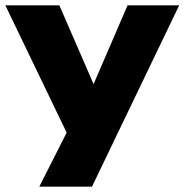

<svg xmlns="http://www.w3.org/2000/svg" viewBox="-29 -518 690 718"><path d="M118 180 240 -61V19L-9 -498H193L332 -178H310L448 -498H641L315 180Z"/></svg>

Font: Nunito Sans 10pt SemiExpanded Black
Style: Regular
Weight: 900
Width: 6
Designer: Vernon Adams
Foundry: Vernon Adams
Version: Version 3.101;gftools[0.9.27]